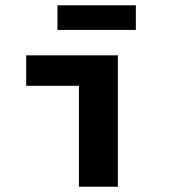

<svg xmlns="http://www.w3.org/2000/svg" viewBox="-20 -705 640 725"><path d="M278 0V-381H79V-496H425V0ZM197 -592V-685H493V-592Z"/></svg>

Font: Source Code Pro
Style: Bold
Weight: 700
Monospace: yes
Designer: Paul D. Hunt, Teo Tuominen
Foundry: Adobe Systems Incorporated
Version: Version 2.030;PS 1.000;hotconv 16.6.51;makeotf.lib2.5.65220